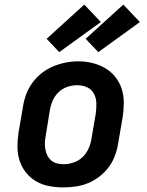

<svg xmlns="http://www.w3.org/2000/svg" viewBox="-20 -808 640 836"><path d="M255 8Q224 8 193 2Q162 -4 136.5 -19Q111 -34 92.5 -57.5Q74 -81 65 -109.5Q56 -138 56 -169.5Q56 -201 61 -233L80 -343Q84 -370 94 -397Q104 -424 121 -447.5Q138 -471 161.5 -489.5Q185 -508 211.5 -519Q238 -530 265.5 -535.5Q293 -541 321 -541Q353 -541 383 -533.5Q413 -526 438.5 -511Q464 -496 482.5 -472.5Q501 -449 510 -420.5Q519 -392 519 -360.5Q519 -329 514 -297L495 -187Q491 -160 481.5 -133Q472 -106 455 -82.5Q438 -59 414.5 -40.5Q391 -22 364.5 -11Q338 0 310 4Q282 8 255 8ZM257 -93Q279 -93 301 -100.5Q323 -108 339.5 -124Q356 -140 365.5 -161Q375 -182 378 -203L397 -313Q400 -336 399.5 -358.5Q399 -381 389 -400Q379 -419 359 -428Q339 -437 316 -437Q294 -437 272.5 -429.5Q251 -422 234.5 -406Q218 -390 209 -369Q200 -348 197 -327L179 -217Q176 -202 175.5 -187Q175 -172 177.5 -157.5Q180 -143 186.5 -130.5Q193 -118 203.5 -109Q214 -100 228 -96.5Q242 -93 257 -93ZM408 -581 353 -639 517 -788 589 -712ZM238 -581 183 -639 347 -788 419 -712Z"/></svg>

Font: Iosevka Curly Slab ExObl
Style: Bold
Weight: 700
Width: 7
Italic angle: -9°
Monospace: yes
Designer: Belleve Invis
Foundry: Belleve Invis
Version: Version 11.0.0; ttfautohint (v1.8.3)